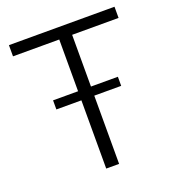

<svg xmlns="http://www.w3.org/2000/svg" viewBox="-134 -846 867 952"><g transform="rotate(-20 299.5 -370.0)"><path d="M132 -408H264V-681H20V-740H577V-681H332V-408H474V-360H332V0H264V-360H132Z"/></g></svg>

Font: EncodeSans
Style: Light
Weight: 300
Designer: Pablo Impallari, Andres Torresi
Foundry: Pablo Impallari, Andres Torresi
Version: Version 1.000; ttfautohint (v1.4.1)